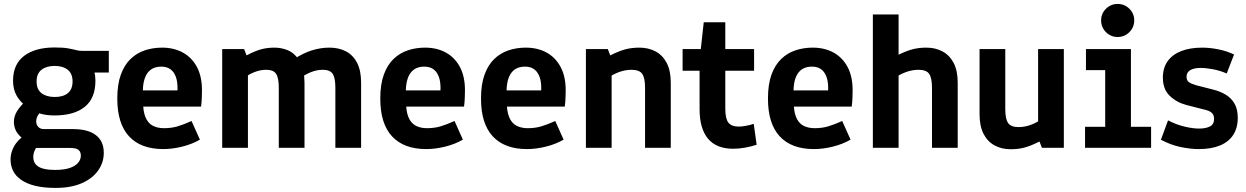

<svg xmlns="http://www.w3.org/2000/svg" viewBox="-20 -735 6198 955"><path d="M256.5 199.7Q197.1 199.7 154.7 189.2Q112.4 178.6 85.3 159.6Q58.1 140.7 45.3 115Q32.5 89.3 32.5 58.8Q32.5 36.2 39.9 15.5Q47.3 -5.3 59.7 -22.2Q72 -39.1 87.4 -50.5Q65.1 -70.1 57.1 -89.5Q49.1 -108.9 49.1 -129Q49.1 -155.5 63.8 -180.5Q78.6 -205.4 109.8 -234.6L118.8 -199.4Q80.8 -226.9 62.9 -258.8Q44.9 -290.6 44.9 -333.2Q44.9 -415.5 100.1 -457.2Q155.2 -498.9 251.7 -498.9Q293.3 -498.9 317.4 -494.7Q341.5 -490.4 357.2 -486.2Q372.8 -481.9 387.9 -481.9H521.2V-374.2H414.7L435.5 -414.4Q454.6 -378.8 454.6 -333.2Q454.6 -246.4 401.6 -203.6Q348.6 -160.8 251.7 -160.8Q212.1 -160.8 182.7 -169.2Q153.2 -177.7 130.2 -190.9L192.7 -190.7Q177.6 -176.1 168.8 -161.7Q160.1 -147.3 160.1 -131.2Q160.1 -114.8 170.3 -103.9Q180.6 -92.9 197.8 -92.9H343.3Q418 -92.9 457.1 -62.7Q496.2 -32.5 496.2 25.5Q496.2 73.2 468.2 113Q440.3 152.7 386.8 176.2Q333.4 199.7 256.5 199.7ZM254.2 110.2Q299.2 110.2 327.3 100.4Q355.5 90.5 368.8 74.3Q382.1 58.1 382.1 39.7Q382.1 20.2 370.5 10.5Q358.9 0.7 324.3 0.7H104.1L195.4 -46.5Q172.9 -22.7 159.1 0.7Q145.4 24 145.4 45.8Q145.4 58.8 150.2 70.4Q155 81.9 167 91Q178.9 100.1 200.2 105.1Q221.5 110.2 254.2 110.2ZM251.7 -252.6Q293.3 -252.3 317.1 -271.4Q340.9 -290.5 340.9 -329.9Q340.9 -368.9 316.8 -388Q292.7 -407.1 251.7 -407.1Q211 -407.1 186.5 -388Q162 -368.9 162 -329.9Q162 -290.8 186 -271.9Q210.1 -252.9 251.7 -252.6Z M791.8 6.5Q680.8 6.5 622.1 -56.6Q563.4 -119.7 563.4 -244.8Q563.4 -315.5 581.1 -364Q598.8 -412.5 629.8 -442.1Q660.8 -471.7 701.1 -484.9Q741.3 -498.1 786.1 -498.1Q844.5 -498.1 889.2 -473.8Q933.9 -449.4 959.3 -402.2Q984.6 -355 984.6 -286.1Q984.6 -274 983.8 -250.2Q983 -226.3 980 -204.8H646.5L691.5 -237.4Q690.6 -184.8 702.7 -154.1Q714.9 -123.4 738.6 -110.4Q762.3 -97.4 795.8 -97.4Q832.4 -97.4 863.1 -106.5Q893.8 -115.5 932.7 -133.2L974.3 -40.4Q934.2 -17.4 885.5 -5.5Q836.7 6.5 791.8 6.5ZM862.2 -226.4V-275.7Q866.8 -336.8 846.3 -370.2Q825.8 -403.6 782.3 -403.6Q732.3 -403.6 709.3 -365.3Q686.3 -326.9 691.5 -251.9L646.5 -285.4H898.7Z M1085.2 0V-490.8H1194.3L1206.3 -459.5Q1248.1 -481.3 1278.5 -489.7Q1308.8 -498.1 1345 -498.1Q1379 -498.1 1410.4 -485.6Q1441.8 -473.2 1464.3 -440.5L1440 -439.6Q1487.1 -470.7 1530.8 -484.4Q1574.6 -498.1 1618.3 -498.1Q1665.5 -498.1 1701 -479.4Q1736.5 -460.7 1756.3 -422.2Q1776.1 -383.6 1776.1 -323.7V0H1648.1V-298.4Q1648.1 -347.6 1634.7 -367.8Q1621.3 -387.9 1585.4 -387.9Q1557.1 -387.9 1527.5 -376.5Q1497.9 -365.1 1471.6 -344.2L1475 -421.3Q1484 -405.3 1489.3 -377.9Q1494.6 -350.5 1494.6 -323.7V0H1366.7V-298.4Q1366.7 -347.6 1353.3 -367.8Q1339.9 -387.9 1303.9 -387.9Q1275.6 -387.9 1246 -376.5Q1216.4 -365.1 1190.2 -344.2L1213.2 -433.6V0Z M2099.9 6.5Q1989 6.5 1930.2 -56.6Q1871.5 -119.7 1871.5 -244.8Q1871.5 -315.5 1889.2 -364Q1906.9 -412.5 1937.9 -442.1Q1969 -471.7 2009.2 -484.9Q2049.4 -498.1 2094.2 -498.1Q2152.6 -498.1 2197.3 -473.8Q2242 -449.4 2267.4 -402.2Q2292.7 -355 2292.7 -286.1Q2292.7 -274 2291.9 -250.2Q2291.1 -226.3 2288.1 -204.8H1954.6L1999.6 -237.4Q1998.7 -184.8 2010.8 -154.1Q2023 -123.4 2046.7 -110.4Q2070.4 -97.4 2103.9 -97.4Q2140.5 -97.4 2171.2 -106.5Q2201.9 -115.5 2240.8 -133.2L2282.4 -40.4Q2242.4 -17.4 2193.6 -5.5Q2144.8 6.5 2099.9 6.5ZM2170.3 -226.4V-275.7Q2174.9 -336.8 2154.4 -370.2Q2134 -403.6 2090.4 -403.6Q2040.4 -403.6 2017.4 -365.3Q1994.4 -326.9 1999.6 -251.9L1954.6 -285.4H2206.8Z M2600.9 6.5Q2489.9 6.5 2431.2 -56.6Q2372.5 -119.7 2372.5 -244.8Q2372.5 -315.5 2390.2 -364Q2407.9 -412.5 2438.9 -442.1Q2469.9 -471.7 2510.2 -484.9Q2550.4 -498.1 2595.1 -498.1Q2653.6 -498.1 2698.3 -473.8Q2743 -449.4 2768.3 -402.2Q2793.7 -355 2793.7 -286.1Q2793.7 -274 2792.9 -250.2Q2792 -226.3 2789.1 -204.8H2455.6L2500.6 -237.4Q2499.6 -184.8 2511.8 -154.1Q2524 -123.4 2547.7 -110.4Q2571.4 -97.4 2604.9 -97.4Q2641.5 -97.4 2672.2 -106.5Q2702.9 -115.5 2741.8 -133.2L2783.4 -40.4Q2743.3 -17.4 2694.6 -5.5Q2645.8 6.5 2600.9 6.5ZM2671.3 -226.4V-275.7Q2675.9 -336.8 2655.4 -370.2Q2634.9 -403.6 2591.4 -403.6Q2541.3 -403.6 2518.4 -365.3Q2495.4 -326.9 2500.6 -251.9L2455.6 -285.4H2707.8Z M2894.3 0V-490.8H3003.3L3015.4 -459.5Q3058.8 -481.3 3090.6 -489.7Q3122.3 -498.1 3160.2 -498.1Q3205.1 -498.1 3240.4 -479.4Q3275.6 -460.7 3296 -422.2Q3316.4 -383.6 3316.4 -323.7V0H3188.5V-298.4Q3188.5 -347.6 3174.2 -367.8Q3160 -387.9 3121.2 -387.9Q3090.7 -387.9 3059.1 -376.5Q3027.5 -365.1 2999.3 -344.2L3022.2 -422.7V0Z M3627.3 4.9Q3543.4 4.9 3501.5 -45.3Q3459.7 -95.5 3459.7 -192.2V-433.2L3514.4 -383.1H3375.2V-490.8H3516.3L3459.7 -436.1L3480.4 -624.2H3587.6V-436.1L3532.9 -490.8H3730.8V-383.1H3532.9L3587.6 -433.2V-195.2Q3587.6 -144.8 3603 -125Q3618.5 -105.3 3655.4 -105.3Q3668.4 -105.3 3690.8 -109.3Q3713.2 -113.4 3729 -119.1L3743.5 -15Q3717.8 -6.5 3687 -0.8Q3656.2 4.9 3627.3 4.9Z M4028.1 6.5Q3917.2 6.5 3858.5 -56.6Q3799.8 -119.7 3799.8 -244.8Q3799.8 -315.5 3817.4 -364Q3835.1 -412.5 3866.1 -442.1Q3897.2 -471.7 3937.4 -484.9Q3977.6 -498.1 4022.4 -498.1Q4080.8 -498.1 4125.6 -473.8Q4170.3 -449.4 4195.6 -402.2Q4220.9 -355 4220.9 -286.1Q4220.9 -274 4220.1 -250.2Q4219.3 -226.3 4216.4 -204.8H3882.8L3927.9 -237.4Q3926.9 -184.8 3939.1 -154.1Q3951.2 -123.4 3974.9 -110.4Q3998.7 -97.4 4032.2 -97.4Q4068.8 -97.4 4099.4 -106.5Q4130.1 -115.5 4169 -133.2L4210.7 -40.4Q4170.6 -17.4 4121.8 -5.5Q4073 6.5 4028.1 6.5ZM4098.5 -226.4V-275.7Q4103.1 -336.8 4082.6 -370.2Q4062.2 -403.6 4018.6 -403.6Q3968.6 -403.6 3945.6 -365.3Q3922.6 -326.9 3927.9 -251.9L3882.8 -285.4H4135.1Z M4321.6 0V-663.1H4449.5V-462.9Q4490.3 -482.8 4520.8 -490.4Q4551.3 -498.1 4587.5 -498.1Q4632.4 -498.1 4667.6 -479.4Q4702.9 -460.7 4723.3 -422.2Q4743.6 -383.6 4743.6 -323.7V0H4615.7V-298.4Q4615.7 -347.6 4601.5 -367.8Q4587.3 -387.9 4548.4 -387.9Q4518 -387.9 4486.3 -376.5Q4454.7 -365.1 4426.5 -344.2L4449.5 -422.7V0Z M5007 7.3Q4962.7 7.3 4927.7 -11.3Q4892.6 -30 4872.4 -68.7Q4852.3 -107.5 4852.3 -167V-490.8H4980.2V-192.4Q4980.2 -143.1 4994.4 -123Q5008.5 -102.8 5046.6 -102.8Q5076.5 -102.8 5107.7 -114.2Q5138.9 -125.7 5166.5 -146.6L5143.5 -68.1V-490.8H5271.5V0H5162.4L5150.4 -31.2Q5107.4 -9.4 5076.1 -1.1Q5044.8 7.3 5007 7.3Z M5377 0V-104.4H5477.2V-386.3H5381.5V-490.8H5605.2V-104.4H5705.5V0ZM5539.2 -551Q5505.2 -551 5481 -575.1Q5456.9 -599.3 5456.9 -633.9Q5456.9 -667.5 5481 -691.5Q5505.2 -715.4 5539.2 -715.4Q5573.3 -715.4 5597.5 -691.5Q5621.6 -667.5 5621.6 -633.9Q5621.6 -599.3 5597.5 -575.1Q5573.3 -551 5539.2 -551Z M5942.4 6.5Q5901.9 6.5 5852.4 -3.7Q5802.9 -14 5754.3 -39.9L5789.8 -136.3Q5830.3 -115.1 5871.8 -105.3Q5913.3 -95.5 5943.7 -95.5Q5977.4 -95.5 5998.1 -106Q6018.8 -116.5 6018.8 -143.8Q6018.8 -160.8 6009.8 -171.2Q6000.8 -181.6 5979.5 -187.6L5879.8 -213.1Q5831.5 -226.1 5797.8 -258.8Q5764.1 -291.4 5764.1 -348.4Q5764.1 -397.6 5787.9 -430.8Q5811.8 -464 5855.8 -481.1Q5899.7 -498.1 5959.9 -498.1Q5996.2 -498.1 6038.6 -489.9Q6081.1 -481.7 6118.2 -463.9L6081.7 -369.6Q6046.8 -384.3 6012.7 -390.7Q5978.5 -397.1 5951.5 -397.1Q5918.6 -397.1 5900.2 -386.1Q5881.8 -375 5881.8 -353.2Q5881.8 -335.1 5893.3 -326.6Q5904.8 -318.1 5930.4 -310.8L6014.9 -289.2Q6049.9 -280.4 6077.4 -263.6Q6104.8 -246.9 6120.7 -219.2Q6136.6 -191.5 6136.6 -148.7Q6136.6 -98.9 6114.1 -64.1Q6091.5 -29.3 6048.3 -11.4Q6005 6.5 5942.4 6.5Z"/></svg>

Font: Anaheim
Style: Regular
Weight: 400
Designer: Vernon Adams
Foundry: Vernon Adams
Version: Version 2.001